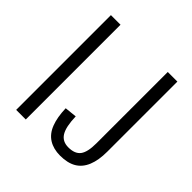

<svg xmlns="http://www.w3.org/2000/svg" viewBox="-186 -848 1003 1003"><g transform="rotate(45 316.0 -346.5)"><path d="M143 -700V0H72V-700ZM403 7Q354 7 319.5 -14.5Q285 -36 268 -80Q251 -124 249 -189L316 -196Q318 -121 338.5 -87.5Q359 -54 403 -54Q451 -54 471.5 -81Q492 -108 492 -173V-700H563V-182Q563 -119 545.5 -76.5Q528 -34 493 -13.5Q458 7 403 7Z"/></g></svg>

Font: Pathway Extreme Condensed Light
Style: Regular
Weight: 300
Width: 3
Version: Version 1.001;gftools[0.9.26]